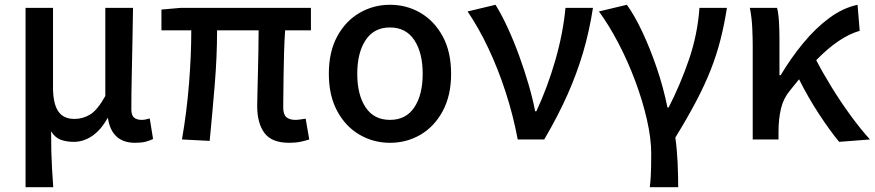

<svg xmlns="http://www.w3.org/2000/svg" viewBox="-20 -584 3663 804"><path d="M87 200V-551H202V-218Q202 -151 223.5 -118.5Q245 -86 292 -86Q327 -86 357.5 -104.5Q388 -123 421 -182V-551H537Q536 -480 534.5 -404.5Q533 -329 531.5 -257.5Q530 -186 530 -126Q530 -101 541.5 -91.5Q553 -82 573 -82Q588 -82 607 -88L621 -2Q607 5 589.5 9.5Q572 14 546 14Q448 14 432 -89H430Q403 -40 366.5 -15Q330 10 289 10Q259 10 235 1.5Q211 -7 194 -34Q194 16 195 53Q196 90 198 124Q200 158 203 200Z M1191 14Q1118 14 1087.5 -27Q1057 -68 1057 -140Q1057 -159 1058 -194.5Q1059 -230 1060 -275Q1061 -320 1062 -367.5Q1063 -415 1063 -457H889Q889 -347 879 -227Q869 -107 858 6L742 0Q762 -115 771.5 -233.5Q781 -352 781 -457H656V-544L736 -551H1282V-457H1174Q1171 -414 1169.5 -364.5Q1168 -315 1167.5 -268.5Q1167 -222 1166.5 -186.5Q1166 -151 1166 -134Q1166 -105 1179 -93.5Q1192 -82 1217 -82Q1225 -82 1235.5 -83.5Q1246 -85 1260 -87L1275 0Q1260 5 1239 9.5Q1218 14 1191 14Z M1613 14Q1544 14 1485.5 -20Q1427 -54 1392 -119Q1357 -184 1357 -275Q1357 -367 1392 -431.5Q1427 -496 1485.5 -530Q1544 -564 1613 -564Q1683 -564 1741 -530Q1799 -496 1834 -431.5Q1869 -367 1869 -275Q1869 -184 1834 -119Q1799 -54 1741 -20Q1683 14 1613 14ZM1613 -82Q1680 -82 1715 -134.5Q1750 -187 1750 -275Q1750 -363 1715 -416Q1680 -469 1613 -469Q1546 -469 1511 -416Q1476 -363 1476 -275Q1476 -187 1511 -134.5Q1546 -82 1613 -82Z M2148 0Q2129 -101 2097.5 -198Q2066 -295 2025.5 -381Q1985 -467 1938 -536L2055 -564Q2081 -522 2106.5 -466.5Q2132 -411 2154 -350.5Q2176 -290 2193.5 -230Q2211 -170 2221 -118H2226Q2273 -219 2305.5 -332Q2338 -445 2348 -551H2463Q2448 -454 2422 -365.5Q2396 -277 2356.5 -188Q2317 -99 2259 0Z M2701 200Q2704 175 2705 155.5Q2706 136 2706.5 113.5Q2707 91 2707 59Q2707 -4 2689 -83Q2671 -162 2640 -245Q2609 -328 2569.5 -403.5Q2530 -479 2488 -536L2605 -564Q2637 -520 2669.5 -451Q2702 -382 2730 -300Q2758 -218 2775 -134H2780Q2830 -232 2865.5 -336Q2901 -440 2909 -551H3024Q3013 -481 2997 -418Q2981 -355 2956.5 -292.5Q2932 -230 2895.5 -160.5Q2859 -91 2808 -8Q2815 42 2817.5 97.5Q2820 153 2820 200Z M3494 10Q3455 -37 3409.5 -106.5Q3364 -176 3326 -252L3288 -205Q3261 -173 3250.5 -130Q3240 -87 3240 -30V0H3132V-394Q3132 -426 3130 -468.5Q3128 -511 3120 -551H3234Q3240 -527 3242 -492Q3244 -457 3244 -419V-269H3249Q3292 -341 3343.5 -403.5Q3395 -466 3452.5 -508.5Q3510 -551 3571 -564L3580 -455Q3493 -430 3398 -332Q3426 -278 3463 -218Q3500 -158 3541.5 -101Q3583 -44 3623 0Z"/></svg>

Font: Source Han Sans TC Medium
Style: Regular
Weight: 500
Designer: Ryoko NISHIZUKA Ë•øÂ°öÊ∂ºÂ≠ê (kana, bopomofo & ideographs); Paul D. Hunt (Latin, Greek & Cyrillic); Sandoll Communicatio
Foundry: Adobe
Version: Version 2.004;hotconv 1.0.118;makeotfexe 2.5.65603